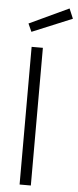

<svg xmlns="http://www.w3.org/2000/svg" viewBox="-62 -971 407 1003"><g transform="rotate(5 141.5 -469.5)"><path d="M81 0V-722H140V0ZM54 -842 261 -939 283 -887 73 -800Z"/></g></svg>

Font: Titillium Web[RUS by Daymarius]
Style: Regular
Weight: 300
Designer: Cyrillization by Daymarius
Foundry: Cyrillization by Daymarius
Version: Version 1.002 September 12, 2018